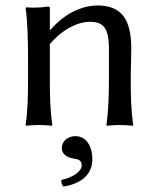

<svg xmlns="http://www.w3.org/2000/svg" viewBox="-20 -459 579 705"><path d="M460 -180C460 -212 462 -249 462 -281C462 -385 428 -439 338 -439C300 -439 229 -424 165 -349L163 -352V-425C163 -433 162 -435 157 -435C135 -431 99 -430 76 -432L74 -429C81 -386 83 -310 83 -235V-180C83 -105 82 -54 74 0L76 3C88 1 111 0 123 0C135 0 158 1 170 3L172 0C164 -57 163 -104 163 -180V-297C214 -357 272 -379 308 -379C359 -379 380 -359 380 -278V-180C380 -105 378 -54 371 0L373 3C385 1 408 0 420 0C432 0 455 1 467 3L469 0C461 -57 460 -104 460 -180ZM257 41C228 41 207 60 207 84C207 111 232 120 249 123C267 125 280 129 280 149C280 167 254 191 205 202C205 211 207 220 213 226C270 217 319 187 319 127C319 75 295 41 257 41Z"/></svg>

Font: Libertinus Sans
Style: Regular
Weight: 400
Designer: Philipp H. Poll, Khaled Hosny
Foundry: Caleb Maclennan
Version: Version 7.050;RELEASE